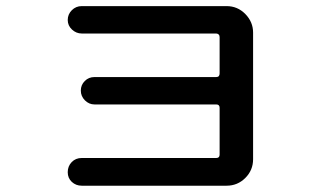

<svg xmlns="http://www.w3.org/2000/svg" viewBox="-20 -588 1040 616"><path d="M673.8 -81.1Q684.6 -81.1 684.6 -91.8V-242.2Q684.6 -252.9 673.8 -252.9H283.2Q265.6 -252.9 252.4 -266.1Q239.3 -279.3 239.3 -297.4Q239.3 -315.4 252 -328.1Q264.6 -340.8 283.2 -340.8H673.8Q684.6 -340.8 684.6 -352.5V-468.8Q684.6 -479.5 673.8 -480.5H242.2Q224.6 -480.5 210.9 -493.2Q197.3 -505.9 197.3 -523.9Q197.3 -542 210.4 -555.2Q223.6 -568.4 242.2 -568.4H707Q742.2 -568.4 767.1 -543Q792 -517.6 792 -483.4V-77.1Q792 -42 767.1 -17.1Q742.2 7.8 707 7.8H242.2Q223.6 7.8 210.4 -4.4Q197.3 -16.6 197.3 -35.6Q197.3 -54.7 210 -67.9Q222.7 -81.1 242.2 -81.1Z"/></svg>

Font: Rounded-X Mgen+ 1m medium
Style: Regular
Weight: 500
Designer: [Source Han Sans]
Ryoko NISHIZUKA  (kana & ideographs); Paul D. Hunt (Latin, Greek & Cyrillic); Wenlong ZHANG  (bopomofo
Version: Version 1.059.20150602